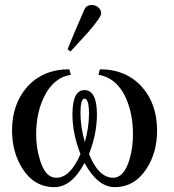

<svg xmlns="http://www.w3.org/2000/svg" viewBox="-20 -731 697 770"><path d="M609.9 -207Q609.9 -120.6 568.8 -56.2Q520.5 19.5 439.9 19.5Q372.1 19.5 318.8 -77.6Q267.6 19.5 197.8 19.5Q117.2 19.5 69.8 -55.2Q28.8 -120.1 28.3 -206.5Q28.3 -313.5 88.4 -381.8Q151.9 -453.1 257.8 -453.1L264.2 -431.2Q192.4 -419.4 155.3 -339.4Q125 -275.9 125 -192.4Q125 -137.7 140.6 -88.4Q162.1 -18.1 205.1 -18.1Q262.2 -18.1 302.7 -113.3Q270.5 -194.8 270.5 -272.9Q270.5 -369.6 318.8 -369.6Q368.7 -369.6 368.7 -271.5Q368.7 -193.8 336.9 -113.3Q375 -18.6 433.6 -18.1Q476.1 -18.1 498.5 -88.4Q513.7 -138.2 513.2 -192.9Q513.2 -275.9 483.9 -340.3Q446.8 -419.4 375 -431.2L380.4 -453.1Q486.3 -453.1 549.8 -381.8Q609.9 -314 609.9 -207ZM336.9 -275.4Q336.9 -335.4 318.8 -335.4Q303.2 -335.4 302.7 -279.3Q302.7 -221.7 320.3 -161.1Q336.9 -220.2 336.9 -275.4ZM385.7 -677.2Q385.7 -662.1 332.5 -600.6Q297.9 -562.5 262.7 -524.4L251 -533.2Q272.5 -587.9 318.8 -693.8Q327.6 -711.4 349.1 -710.9Q362.8 -710.9 374.3 -701.2Q385.7 -691.4 385.7 -677.2Z"/></svg>

Font: Accordance
Style: Regular
Weight: 400
Version: Version 1.1 (build May 11, 2018) Miklal Software Solutions, 